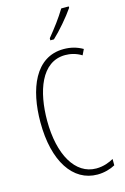

<svg xmlns="http://www.w3.org/2000/svg" viewBox="-141 -1012 704 1084"><g transform="rotate(-15 210.5 -469.5)"><path d="M377 -941V-949H333C302 -898 270 -856 227 -803V-791H248C288 -828 345 -894 377 -941ZM286 -689C315 -689 349 -682 381 -662L397 -695C362 -715 326 -724 286 -724C119 -724 53 -551 53 -358C53 -130 146 10 289 10C328 10 366 -1 393 -16V-53C370 -40 335 -25 291 -25C169 -25 92 -158 92 -357C92 -526 145 -689 286 -689Z"/></g></svg>

Font: Noto Sans Myanmar ExtraCondensed ExtraLight
Style: Regular
Weight: 200
Width: 2
Designer: Monotype Design Team
Foundry: Monotype Imaging Inc.
Version: Version 2.107